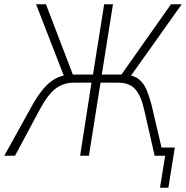

<svg xmlns="http://www.w3.org/2000/svg" viewBox="-39 -725 866 894"><path d="M706 149 730 0H696L702 -38H775L745 149ZM-19 0 113 -238Q138 -282 163.5 -312Q189 -342 217.5 -358Q246 -374 278 -376L263 -360L129 -705H175L306 -363L294 -378H394L446 -705H487L435 -378H541L516 -363L757 -705H807L562 -360L553 -376Q588 -373 609.5 -354.5Q631 -336 643.5 -306.5Q656 -277 666 -239L722 0H681L633 -211Q618 -280 590.5 -310Q563 -340 512 -340H429L375 0H334L387 -340H304Q257 -340 220.5 -313Q184 -286 144 -211L31 0Z"/></svg>

Font: Nunito Sans 10pt Condensed ExtraLight
Style: Italic
Weight: 250
Width: 3
Italic angle: -9°
Designer: Vernon Adams
Foundry: Vernon Adams
Version: Version 3.101;gftools[0.9.27]